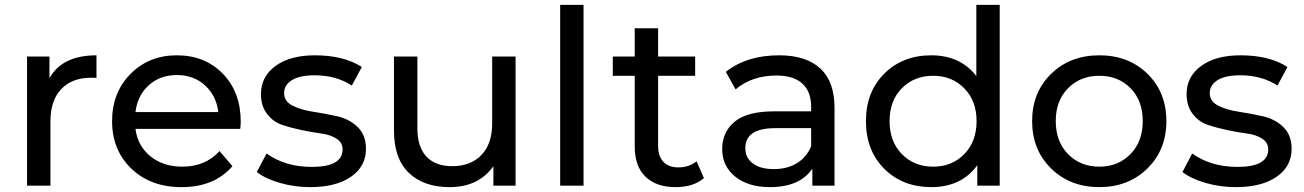

<svg xmlns="http://www.w3.org/2000/svg" viewBox="-20 -762 5350 788"><path d="M183 -530V-441Q235 -535 376 -535V-442Q368 -443 354 -443Q276 -443 231.5 -396.5Q187 -350 187 -264V0H91V-530Z M968 -262Q968 -251 966 -233H536Q545 -163 597.5 -120.5Q650 -78 728 -78Q823 -78 881 -142L934 -80Q860 6 725 6Q598 6 519 -70Q440 -146 440 -265Q440 -382 515.5 -458.5Q591 -535 706 -535Q821 -535 894.5 -459.5Q968 -384 968 -262ZM536 -302H876Q868 -369 821.5 -411.5Q775 -454 706 -454Q637 -454 590.5 -412Q544 -370 536 -302Z M1253 6Q1188 6 1128 -11.5Q1068 -29 1034 -56L1074 -132Q1151 -77 1260 -77Q1386 -77 1386 -149Q1386 -177 1361 -193Q1336 -209 1299 -214Q1262 -219 1218.5 -228Q1175 -237 1138 -249.5Q1101 -262 1076 -294.5Q1051 -327 1051 -376Q1051 -448 1111 -491.5Q1171 -535 1272 -535Q1391 -535 1465 -487L1424 -411Q1359 -453 1271 -453Q1210 -453 1178 -433Q1146 -413 1146 -380Q1146 -346 1180.5 -328.5Q1215 -311 1264.5 -303.5Q1314 -296 1363.5 -285Q1413 -274 1447.5 -241Q1482 -208 1482 -151Q1482 -79 1420.5 -36.5Q1359 6 1253 6Z M2000 -256V-530H2096V0H2005V-80Q1944 6 1825 6Q1719 6 1658 -52.5Q1597 -111 1597 -225V-530H1693V-236Q1693 -159 1730 -119.5Q1767 -80 1836 -80Q1912 -80 1956 -126Q2000 -172 2000 -256Z M2375 0H2279V-742H2375Z M2839 -100 2869 -31Q2826 6 2753 6Q2673 6 2629 -37Q2585 -80 2585 -160V-451H2495V-530H2585V-646H2681V-530H2833V-451H2681V-164Q2681 -121 2702.5 -98Q2724 -75 2764 -75Q2808 -75 2839 -100Z M3178 -535Q3288 -535 3346.5 -481Q3405 -427 3405 -320V0H3314V-70Q3263 6 3140 6Q3051 6 2997.5 -37Q2944 -80 2944 -150Q2944 -220 2995 -262.5Q3046 -305 3157 -305H3309V-324Q3309 -386 3273 -419Q3237 -452 3167 -452Q3066 -452 2999 -395L2959 -467Q3044 -535 3178 -535ZM3309 -162V-236H3161Q3039 -236 3039 -154Q3039 -114 3070 -91Q3101 -68 3156 -68Q3211 -68 3251 -92.5Q3291 -117 3309 -162Z M3987 -450V-742H4083V0H3991V-84Q3926 6 3802 6Q3685 6 3609.5 -69Q3534 -144 3534 -265Q3534 -385 3609.5 -460Q3685 -535 3802 -535Q3921 -535 3987 -450ZM3810 -78Q3887 -78 3937.5 -129.5Q3988 -181 3988 -265Q3988 -348 3937.5 -399.5Q3887 -451 3810 -451Q3732 -451 3681.5 -400Q3631 -349 3631 -265Q3631 -181 3681.5 -129.5Q3732 -78 3810 -78Z M4492 6Q4372 6 4294 -70.5Q4216 -147 4216 -265Q4216 -383 4294 -459Q4372 -535 4492 -535Q4612 -535 4689.5 -459Q4767 -383 4767 -265Q4767 -147 4689 -70.5Q4611 6 4492 6ZM4492 -78Q4569 -78 4619.5 -129.5Q4670 -181 4670 -265Q4670 -349 4620 -400Q4570 -451 4492 -451Q4414 -451 4363.5 -400Q4313 -349 4313 -265Q4313 -181 4363.5 -129.5Q4414 -78 4492 -78Z M5052 6Q4987 6 4927 -11.5Q4867 -29 4833 -56L4873 -132Q4950 -77 5059 -77Q5185 -77 5185 -149Q5185 -177 5160 -193Q5135 -209 5098 -214Q5061 -219 5017.5 -228Q4974 -237 4937 -249.5Q4900 -262 4875 -294.5Q4850 -327 4850 -376Q4850 -448 4910 -491.5Q4970 -535 5071 -535Q5190 -535 5264 -487L5223 -411Q5158 -453 5070 -453Q5009 -453 4977 -433Q4945 -413 4945 -380Q4945 -346 4979.5 -328.5Q5014 -311 5063.5 -303.5Q5113 -296 5162.5 -285Q5212 -274 5246.5 -241Q5281 -208 5281 -151Q5281 -79 5219.5 -36.5Q5158 6 5052 6Z"/></svg>

Font: false
Style: Regular
Weight: 500
Designer: Julieta Ulanovsky
Foundry: Julieta Ulanovsky
Version: Version 7.222;hotconv 1.0.109;makeotfexe 2.5.65596